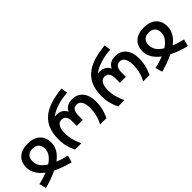

<svg xmlns="http://www.w3.org/2000/svg" viewBox="108 -1741 2807 2807"><g transform="rotate(-45 1511.0 -337.5)"><path d="M45 96C133 74 221 42 309 0C395 44 485 75 575 96L606 -12C548 -24 482 -41 424 -68C522 -140 569 -222 569 -318C569 -465 472 -552 310 -552C148 -552 51 -466 51 -318C51 -224 101 -139 198 -66C130 -40 70 -21 14 -12ZM309 -124C224 -175 179 -238 179 -318C179 -403 225 -449 310 -449C395 -449 441 -401 441 -318C441 -247 397 -181 309 -124Z M741 0H872C825 -99 803 -179 803 -278C803 -388 843 -450 908 -450C972 -450 1004 -408 1004 -315V-227H1127V-315C1127 -406 1160 -450 1222 -450C1289 -450 1328 -386 1328 -276C1328 -176 1307 -89 1259 0H1390C1437 -101 1456 -177 1456 -279C1456 -448 1371 -552 1231 -552C1151 -552 1099 -523 1068 -462H1064C1032 -523 983 -552 905 -552C895 -552 885 -551 877 -550V-554C962 -618 1086 -658 1247 -670L1233 -771C1035 -752 897 -704 810 -627C725 -552 675 -446 675 -276C675 -179 692 -104 741 0Z M1632 0H1763C1716 -99 1694 -179 1694 -278C1694 -388 1734 -450 1799 -450C1863 -450 1895 -408 1895 -315V-227H2018V-315C2018 -406 2051 -450 2113 -450C2180 -450 2219 -386 2219 -276C2219 -176 2198 -89 2150 0H2281C2328 -101 2347 -177 2347 -279C2347 -448 2262 -552 2122 -552C2042 -552 1990 -523 1959 -462H1955C1923 -523 1874 -552 1796 -552C1786 -552 1776 -551 1768 -550V-554C1853 -618 1977 -658 2138 -670L2124 -771C1926 -752 1788 -704 1701 -627C1616 -552 1566 -446 1566 -276C1566 -179 1583 -104 1632 0Z M2447 96C2535 74 2623 42 2711 0C2797 44 2887 75 2977 96L3008 -12C2950 -24 2884 -41 2826 -68C2924 -140 2971 -222 2971 -318C2971 -465 2874 -552 2712 -552C2550 -552 2453 -466 2453 -318C2453 -224 2503 -139 2600 -66C2532 -40 2472 -21 2416 -12ZM2711 -124C2626 -175 2581 -238 2581 -318C2581 -403 2627 -449 2712 -449C2797 -449 2843 -401 2843 -318C2843 -247 2799 -181 2711 -124Z"/></g></svg>

Font: Noto Sans Georgian Semi
Style: Regular
Weight: 600
Designer: Monotype Design Team
Foundry: Monotype Imaging Inc.
Version: Version 1.901